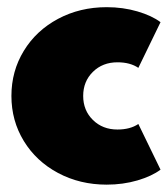

<svg xmlns="http://www.w3.org/2000/svg" viewBox="-20 -500 467 535"><path d="M277.3 14.5Q202.7 14.5 141.8 -18Q80.9 -50.5 46.4 -107Q11.8 -163.6 11.8 -232.7Q11.8 -301.8 46.4 -358.4Q80.9 -415 141.8 -447.5Q202.7 -480 277.3 -480Q322.7 -480 363 -468.2Q403.2 -456.4 427.3 -438.2L365.5 -310.9Q342.7 -326.4 307.3 -326.4Q265.9 -326.4 238.9 -299.8Q211.8 -273.2 211.8 -232.7Q211.8 -192.3 238.9 -165.7Q265.9 -139.1 307.3 -139.1Q342.7 -139.1 365.5 -154.5L427.3 -27.3Q403.2 -9.1 363 2.7Q322.7 14.5 277.3 14.5Z"/></svg>

Font: Spartan MB Black
Style: Regular
Weight: 900
Designer: Matt Bailey, Mirko Velimirovic
Foundry: Matt Bailey
Version: Version 1.005